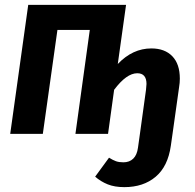

<svg xmlns="http://www.w3.org/2000/svg" viewBox="-20 -550 800 789"><path d="M719 -227Q719 -210 716 -192L689 0L682 49Q670 134 619.5 176.5Q569 219 491 219Q451 219 422.5 207.5Q394 196 371 176L428 98Q444 108 456.5 112.5Q469 117 487 117Q512 117 527.5 102Q543 87 547 57L555 0L580 -181Q582 -199 582 -205Q582 -249 544 -249Q500 -249 449 -181L424 0H290L349 -427H216L156 0H22L96 -530H498L464 -287Q525 -351 602 -351Q657 -351 688 -319Q719 -287 719 -227Z"/></svg>

Font: Fira Sans Condensed SemiBold
Style: Italic
Weight: 600
Width: 3
Italic angle: -8°
Designer: bBox Type GmbH & Carrois Corporate GbR & Edenspiekermann AG
Foundry: bBox Type GmbH & Carrois Corporate GbR & Edenspiekermann AG
Version: Version 4.301